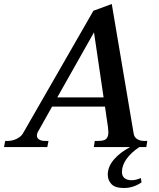

<svg xmlns="http://www.w3.org/2000/svg" viewBox="-54 -737 796 962"><path d="M557 124Q557 145 570 155.5Q583 166 605 166Q627 166 652 155L655 177Q614 205 567 205Q523 205 504.5 185.5Q486 166 486 138Q486 98 517 62Q548 26 598 0H416L421 -31H439Q468 -31 478.5 -41.5Q489 -52 489 -74Q489 -80 487 -100L472 -203H207L138 -80Q131 -69 131 -58Q131 -45 142 -38Q153 -31 171 -31H189L183 0H-34L-28 -31H-13Q7 -31 28.5 -41Q50 -51 60 -67L414 -683L506 -717L616 -66Q619 -49 633.5 -40Q648 -31 666 -31H684L679 0H644Q603 27 580 59.5Q557 92 557 124ZM465 -249 417 -575 233 -249Z"/></svg>

Font: Taviraj Medium
Style: Italic
Weight: 500
Italic angle: -12°
Designer: Katatrad Team
Foundry: CadsonDemak
Version: Version 1.001